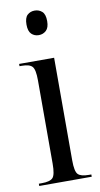

<svg xmlns="http://www.w3.org/2000/svg" viewBox="-86 -792 433 832"><g transform="rotate(-10 130.0 -376.0)"><path d="M129 -644Q110 -644 97 -656.5Q84 -669 84 -698Q84 -728 97 -740Q110 -752 129 -752Q148 -752 161.5 -740Q175 -728 175 -698Q175 -669 161.5 -656.5Q148 -644 129 -644ZM17 0V-10H30Q66 -10 78.5 -23Q91 -36 91 -85V-452Q91 -499 79 -512.5Q67 -526 33 -526H23V-536H177V-84Q177 -36 189.5 -23Q202 -10 237 -10H248V0Z"/></g></svg>

Font: Noto Serif Display ExtraCondensed
Style: Regular
Weight: 400
Width: 2
Designer: Monotype Design Team
Foundry: Monotype Imaging Inc.
Version: Version 2.009